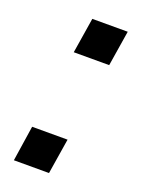

<svg xmlns="http://www.w3.org/2000/svg" viewBox="-105 -555 446 606"><g transform="rotate(20 118.5 -252.0)"><path d="M80 -385 99 -504H218L199 -385ZM19 0 37 -119H156L137 0Z"/></g></svg>

Font: Mulish SemiBold
Style: Italic
Weight: 600
Italic angle: -9°
Designer: Vernon Adams
Foundry: Vernon Adams
Version: Version 3.603; ttfautohint (v1.8.3)